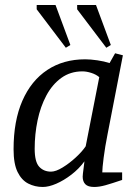

<svg xmlns="http://www.w3.org/2000/svg" viewBox="-20 -736 553 764"><path d="M150 8Q119 8 92.5 -5.5Q66 -19 50 -51.5Q34 -84 34 -142Q34 -255 69 -335Q104 -415 168 -457.5Q232 -500 319 -500Q340 -500 367.5 -496Q395 -492 416 -485L438 -524L469 -516L408 -202Q398 -152 392.5 -109Q387 -66 387 -50H466V-20Q425 -6 400 1Q375 8 355 8Q330 8 319.5 -3Q309 -14 309 -33Q309 -36 310 -46Q311 -56 313 -69.5Q315 -83 316 -94Q294 -64 264 -41Q234 -18 204 -5Q174 8 150 8ZM183 -53Q202 -53 229 -69.5Q256 -86 281.5 -109.5Q307 -133 321 -154L375 -429Q362 -440 343 -446Q324 -452 308 -452Q260 -452 224 -426Q188 -400 164.5 -356Q141 -312 129.5 -257Q118 -202 118 -144Q118 -92 136 -72.5Q154 -53 183 -53ZM403 -546 287 -699V-716H362L421 -557ZM242 -546 126 -699V-716H201L260 -557Z"/></svg>

Font: Manuale
Style: Italic
Weight: 400
Italic angle: -11°
Designer: Eduardo Tunni / Pablo Cosgaya
Foundry: Eduardo Tunni / Pablo Cosgaya
Version: Version 1.002